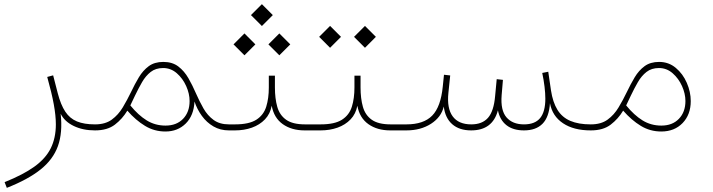

<svg xmlns="http://www.w3.org/2000/svg" viewBox="-20 -635 3473 935"><path d="M210 -260.3Q231.9 -182.1 241.9 -127Q252 -71.8 252 -29.3Q252 36.6 227.3 86.7Q202.6 136.7 147.7 176.3Q92.8 215.8 2.4 252L13.2 279.8Q116.2 239.3 177.2 190.7Q238.3 142.1 262 76.7Q285.6 11.2 275.4 -81.1Q294.4 -43 339.1 -21.5Q383.8 0 442.4 0H442.9V-29.3H442.4Q389.6 -29.3 354.7 -43.7Q319.8 -58.1 297.9 -91.3Q275.9 -124.5 261.2 -181.2L238.8 -268.1Z M614.7 -121.6 637.2 -168.9Q654.3 -204.6 671.9 -235.1Q689.5 -265.6 713.9 -284.7Q738.3 -303.7 774.4 -303.7Q812 -303.7 841.1 -278.3Q870.1 -252.9 886.7 -215.8Q903.3 -178.7 903.3 -143.1Q903.3 -89.4 871.6 -56.4Q839.8 -23.4 786.1 -23.4Q735.4 -23.4 694.3 -48.8Q653.3 -74.2 614.7 -121.6ZM442.9 -29.3Q436.5 -29.3 434.8 -25.1Q433.1 -21 433.1 -14.6Q433.1 -8.3 434.8 -4.2Q436.5 0 442.9 0Q502.9 0 539.6 -28.1Q576.2 -56.2 600.1 -96.2Q641.1 -49.3 686.3 -22Q731.4 5.4 785.6 5.4Q845.2 5.4 884.5 -33.4Q923.8 -72.3 927.2 -140.6Q939.9 -102.5 963.1 -70.6Q986.3 -38.6 1019.5 -19.3Q1052.7 0 1094.7 0H1095.2V-29.3H1094.7Q1049.8 -29.3 1020.3 -50.8Q990.7 -72.3 970.9 -106.9Q951.2 -141.6 934.1 -180.7Q917.5 -219.2 897.5 -254.2Q877.4 -289.1 848.4 -311.3Q819.3 -333.5 775.4 -333.5Q732.4 -333.5 704.3 -312.7Q676.3 -292 656.2 -258.5Q636.2 -225.1 618.2 -187Q599.6 -148.4 577.9 -112.1Q556.2 -75.7 524.4 -52.5Q492.7 -29.3 442.9 -29.3Z M1318.8 -209V-266.6H1289.1V-209Q1289.1 -155.8 1276.4 -115.2Q1263.7 -74.7 1228.3 -52Q1192.9 -29.3 1124.5 -29.3H1095.2Q1088.9 -29.3 1087.2 -25.1Q1085.4 -21 1085.4 -14.6Q1085.4 -8.3 1087.2 -4.2Q1088.9 0 1095.2 0H1124.5Q1168.9 0 1206.8 -13.4Q1244.6 -26.9 1270.3 -53.7Q1295.9 -80.6 1303.2 -120.1Q1314 -61 1356.9 -30.5Q1399.9 0 1463.4 0H1512.2V-29.3H1465.3Q1405.3 -29.3 1373.5 -51.8Q1341.8 -74.2 1330.3 -114.7Q1318.8 -155.3 1318.8 -209ZM1117.2 -418.9 1170.4 -365.7 1223.6 -418.9 1170.4 -472.2ZM1287.1 -418.9 1340.3 -365.7 1393.6 -418.9 1340.3 -472.2ZM1202.1 -561.5 1255.4 -508.3 1308.6 -561.5 1255.4 -614.7Z M1735.8 -209V-266.6H1706.1V-209Q1706.1 -155.8 1693.4 -115.2Q1680.7 -74.7 1645.3 -52Q1609.9 -29.3 1541.5 -29.3H1512.2Q1505.9 -29.3 1504.2 -25.1Q1502.4 -21 1502.4 -14.6Q1502.4 -8.3 1504.2 -4.2Q1505.9 0 1512.2 0H1541.5Q1585.9 0 1623.8 -13.4Q1661.6 -26.9 1687.3 -53.7Q1712.9 -80.6 1720.2 -120.1Q1731 -61 1773.9 -30.5Q1816.9 0 1880.4 0H1929.2V-29.3H1882.3Q1822.3 -29.3 1790.5 -51.8Q1758.8 -74.2 1747.3 -114.7Q1735.8 -155.3 1735.8 -209ZM1704.1 -455.6 1757.3 -402.3 1810.5 -455.6 1757.3 -508.8ZM1534.2 -455.6 1587.4 -402.3 1640.6 -455.6 1587.4 -508.8Z M2531.7 -29.3Q2476.1 -29.3 2446.5 -63.5Q2417 -97.7 2422.9 -171.4L2429.2 -246.1L2398.9 -249.5L2391.1 -167Q2384.8 -93.8 2356.7 -61.5Q2328.6 -29.3 2274.9 -29.3Q2212.9 -29.3 2184.3 -68.6Q2155.8 -107.9 2163.6 -182.6L2172.4 -267.6L2142.1 -271L2136.2 -213.4Q2126.5 -114.7 2084.7 -72Q2043 -29.3 1959 -29.3H1929.2Q1924.3 -29.3 1921.9 -25.9Q1919.4 -22.5 1919.4 -14.6Q1919.4 -6.8 1921.9 -3.4Q1924.3 0 1929.2 0H1959Q2028.8 0 2078.9 -32.2Q2128.9 -64.5 2141.1 -116.2Q2147.9 -60.1 2182.4 -30Q2216.8 0 2274.4 0Q2378.9 0 2404.8 -97.7Q2414.1 -50.8 2446.3 -25.4Q2478.5 0 2531.7 0Q2589.8 0 2621.8 -32.2Q2653.8 -64.5 2658.2 -132.3Q2669.9 -69.3 2721.9 -34.7Q2773.9 0 2856.4 0H2857.4V-29.3H2856.4Q2797.4 -29.3 2757.3 -46.4Q2717.3 -63.5 2694.6 -100.3Q2671.9 -137.2 2663.1 -195.3L2649.9 -285.6L2620.6 -279.8Q2627.9 -245.6 2631.8 -212.9Q2635.7 -180.2 2635.7 -154.3Q2635.7 -91.3 2610.6 -60.3Q2585.4 -29.3 2531.7 -29.3Z M2857.4 -29.3Q2851.1 -29.3 2849.4 -25.1Q2847.7 -21 2847.7 -14.6Q2847.7 -8.3 2849.4 -4.2Q2851.1 0 2857.4 0Q2917.5 0 2954.1 -28.1Q2990.7 -56.2 3014.6 -96.2Q3055.7 -49.3 3100.8 -22Q3146 5.4 3200.2 5.4Q3264.2 5.4 3304 -35.6Q3343.8 -76.7 3343.8 -142.6Q3343.8 -187.5 3324.7 -231.4Q3305.7 -275.4 3271 -304.4Q3236.3 -333.5 3189.9 -333.5Q3147 -333.5 3118.9 -312.7Q3090.8 -292 3070.8 -258.5Q3050.8 -225.1 3032.7 -187Q3014.2 -148.4 2992.4 -112.1Q2970.7 -75.7 2939 -52.5Q2907.2 -29.3 2857.4 -29.3ZM3029.3 -121.6 3051.8 -168.9Q3068.8 -204.6 3086.4 -235.1Q3104 -265.6 3128.4 -284.7Q3152.8 -303.7 3189 -303.7Q3226.6 -303.7 3255.6 -278.3Q3284.7 -252.9 3301.3 -215.8Q3317.9 -178.7 3317.9 -143.1Q3317.9 -89.4 3286.1 -56.4Q3254.4 -23.4 3200.7 -23.4Q3149.9 -23.4 3108.9 -48.8Q3067.9 -74.2 3029.3 -121.6Z"/></svg>

Font: Estedad-FD-VF Thin
Style: Regular
Weight: 100
Designer: Amin Abedi
Version: Version 5.0